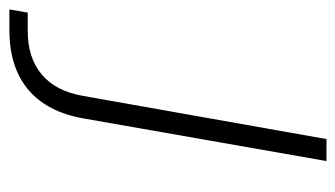

<svg xmlns="http://www.w3.org/2000/svg" viewBox="-310 -334 732 419"><g transform="rotate(90 56.5 -124.0)"><path d="M-126 182H-86Q-27 182 9.5 151Q46 120 56 60L150 -470H198L105 60Q91 140 42 181Q-7 222 -88 222H-133Z"/></g></svg>

Font: KoHo Light
Style: Italic
Weight: 300
Italic angle: -10°
Version: Version 1.000; ttfautohint (v1.6)